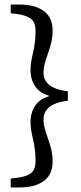

<svg xmlns="http://www.w3.org/2000/svg" viewBox="-20 -677 354 843"><path d="M278 -276V-235Q220 -227 195.5 -206Q171 -185 171 -152Q171 -127 181 -98Q191 -69 201 -36.5Q211 -4 211 33Q211 89 172.5 117.5Q134 146 66 146H27V107L52 104Q96 99 116 83.5Q136 68 136 29Q136 -20 125 -65.5Q114 -111 114 -140Q114 -194 145.5 -226.5Q177 -259 245 -262V-249Q177 -252 145.5 -284.5Q114 -317 114 -370Q114 -400 125 -445.5Q136 -491 136 -541Q136 -579 116 -594.5Q96 -610 52 -616L27 -619V-657H66Q134 -657 172.5 -628.5Q211 -600 211 -544Q211 -507 201 -474.5Q191 -442 181 -413Q171 -384 171 -358Q171 -325 195.5 -304.5Q220 -284 278 -276Z"/></svg>

Font: Lisu Bosa Medium
Style: Regular
Weight: 500
Designer: David Morse, Annie Olsen, Victor Gaultney, Frank Grießhammer (Latin)
Foundry: SIL International
Version: Version 2.000